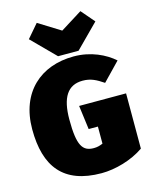

<svg xmlns="http://www.w3.org/2000/svg" viewBox="-143 -1071 943 1185"><g transform="rotate(-15 329.0 -478.0)"><path d="M488 -978 349 -891 209 -978 136 -893 283 -745H414L561 -893ZM375 -719C164 -719 12 -587 12 -350C12 -113 112 22 357 22C444 22 552 -8 629 -62V-415H329L349 -262H408V-153C389 -145 373 -140 350 -140C278 -140 249 -183 249 -349C249 -490 294 -560 390 -560C441 -560 475 -542 521 -511L631 -625C574 -675 485 -719 375 -719Z"/></g></svg>

Font: Fira Sans Ultra
Style: Regular
Weight: 950
Designer: Carrois Corporate & Edenspiekermann AG
Foundry: Carrois Corporate GbR & Edenspiekermann AG
Version: Version 4.203;PS 004.203;hotconv 1.0.88;makeotf.lib2.5.64775